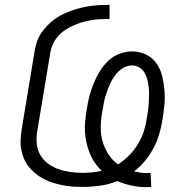

<svg xmlns="http://www.w3.org/2000/svg" viewBox="-20 -763 790 792"><path d="M584 9Q553 9 522.5 2.5Q492 -4 464 -16Q429 -2 392.5 3Q356 8 320 8Q299 8 278.5 6.5Q258 5 238 1Q218 -3 198.5 -9Q179 -15 161 -24.5Q143 -34 128 -46Q113 -58 100.5 -73Q88 -88 80 -106Q72 -124 68 -144Q64 -164 65 -185Q66 -206 69 -227L123 -553Q126 -572 132.5 -591Q139 -610 150 -626.5Q161 -643 175.5 -658Q190 -673 207 -685Q224 -697 242 -705.5Q260 -714 279 -720.5Q298 -727 317 -731.5Q336 -736 355 -738.5Q374 -741 393.5 -742Q413 -743 432 -743V-685Q413 -685 394.5 -684Q376 -683 357.5 -680Q339 -677 320 -671.5Q301 -666 283 -658Q265 -650 248.5 -639Q232 -628 219 -613Q206 -598 198 -580Q190 -562 187 -543L133 -218Q129 -192 132 -167Q135 -142 147.5 -121.5Q160 -101 179.5 -87Q199 -73 222 -65Q245 -57 270.5 -53.5Q296 -50 321 -50Q340 -50 360 -52Q380 -54 400 -58Q384 -73 371.5 -91Q359 -109 350.5 -130Q342 -151 337 -173Q332 -195 330.5 -218Q329 -241 331.5 -265Q334 -289 338 -313Q342 -339 348.5 -365Q355 -391 365.5 -417Q376 -443 390.5 -467Q405 -491 425.5 -511Q446 -531 472.5 -541Q499 -551 525 -551Q556 -551 582.5 -538Q609 -525 625.5 -501.5Q642 -478 649 -449Q656 -420 658.5 -390Q661 -360 658 -329Q655 -298 650 -268Q645 -238 636.5 -209Q628 -180 613.5 -152.5Q599 -125 578.5 -100Q558 -75 533 -56Q546 -53 559 -51Q572 -49 586 -49Q590 -49 593.5 -49.5Q597 -50 601 -50L604 8Q599 8 594 8.5Q589 9 584 9ZM467 -85Q492 -101 513 -122.5Q534 -144 549.5 -169.5Q565 -195 573.5 -222Q582 -249 586 -277Q589 -293 591 -309.5Q593 -326 594 -342Q595 -358 595 -374.5Q595 -391 593 -406.5Q591 -422 587 -437Q583 -452 575 -465Q567 -478 553.5 -485.5Q540 -493 524 -493Q504 -493 486 -481.5Q468 -470 455.5 -453.5Q443 -437 434.5 -418Q426 -399 419.5 -380Q413 -361 409 -342Q405 -323 402 -303Q396 -272 395.5 -240.5Q395 -209 403 -180.5Q411 -152 427 -127Q443 -102 467 -85Z"/></svg>

Font: Iosevka Etoile Light Oblique
Style: Regular
Weight: 300
Italic angle: -9°
Designer: Belleve Invis
Foundry: Belleve Invis
Version: Version 15.5.2; ttfautohint (v1.8.4)